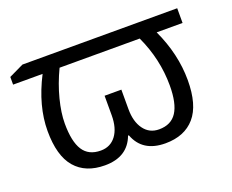

<svg xmlns="http://www.w3.org/2000/svg" viewBox="-94 -688 1027 851"><g transform="rotate(-20 420.0 -262.5)"><path d="M270 9.8Q179.2 9.8 130.6 -46.6Q82 -103 82 -220.2Q82 -337.4 147.9 -465.8H8.8V-502L78.1 -535.2H808.1V-465.8H686Q743.2 -342.8 743.2 -220.2Q743.2 -103 694.3 -46.6Q645.5 9.8 555.2 9.8Q447.3 9.8 414.1 -79.1H410.2Q377 9.8 270 9.8ZM228 -465.8Q197.3 -401.4 181.2 -338.4Q165 -275.4 165 -225.1Q165 -140.1 191.4 -99.1Q217.8 -58.1 274.9 -58.1Q320.3 -58.1 346.7 -93Q373 -127.9 373 -189V-280.8H452.1V-189Q452.1 -129.4 478.3 -93.8Q504.4 -58.1 549.8 -58.1Q606.9 -58.1 633.5 -99.4Q660.2 -140.6 660.2 -225.1Q660.2 -349.1 606 -465.8Z"/></g></svg>

Font: HunimalSansv1.5
Style: Regular
Weight: 400
Foundry: Ascender Corporation
Version: Version 1.10